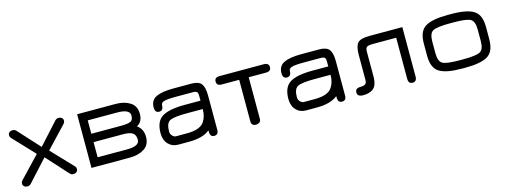

<svg xmlns="http://www.w3.org/2000/svg" viewBox="-16 -1003 4095 1556"><g transform="rotate(-15 2031.0 -225.0)"><path d="M491.2 -48.8Q502.9 -37.1 502.9 -22Q502.9 -6.8 491.7 2Q480.5 10.7 464.8 10.7Q449.2 10.7 437.5 -1L273.4 -181.6L108.4 -1Q96.7 10.7 80.6 10.7Q64.5 10.7 53.2 2Q42 -6.8 42 -22Q42 -37.1 53.7 -48.8L220.7 -224.6L53.7 -401.4Q42 -414.1 42 -428.7Q42 -443.4 52.7 -452.1Q63.5 -460.9 80.1 -460.9Q96.7 -460.9 108.4 -449.2L273.4 -268.6L437.5 -449.2Q449.2 -460.9 465.3 -460.9Q481.4 -460.9 492.2 -452.1Q502.9 -443.4 502.9 -428.7Q502.9 -414.1 491.2 -401.4L324.2 -224.6Z M619.1 -450.2H942.4Q1013.7 -450.2 1062.5 -419.4Q1111.3 -388.7 1111.3 -322.3Q1111.3 -255.9 1062.5 -229.5Q1111.3 -195.3 1111.3 -128.9Q1111.3 -62.5 1062.5 -31.2Q1013.7 0 942.4 0H619.1ZM939.5 -197.3H689.5V-70.3H935.5Q1041 -70.3 1041 -123Q1041 -165 1016.1 -181.2Q991.2 -197.3 939.5 -197.3ZM935.5 -379.9H689.5V-267.6H939.5Q998 -267.6 1020 -278.8Q1042 -290 1042 -327.1Q1042 -379.9 935.5 -379.9Z M1479.5 -297.9H1613.3V-338.9Q1613.3 -363.3 1604.5 -371.6Q1595.7 -379.9 1569.3 -379.9H1431.6Q1355.5 -379.9 1329.1 -371.6Q1302.7 -363.3 1302.7 -341.8Q1302.7 -297.9 1267.6 -297.9Q1232.4 -297.9 1232.4 -341.8Q1232.4 -403.3 1281.7 -426.8Q1331.1 -450.2 1424.8 -450.2H1576.2Q1638.7 -450.2 1661.1 -420.9Q1683.6 -391.6 1683.6 -323.2V-34.2Q1683.6 6.8 1648.4 6.8Q1613.3 6.8 1613.3 -37.1V-48.8Q1554.7 0 1437.5 0H1346.7Q1296.9 0 1264.6 -34.2Q1232.4 -68.4 1232.4 -126Q1232.4 -225.6 1291.5 -261.7Q1350.6 -297.9 1479.5 -297.9ZM1613.3 -227.5H1479.5Q1370.1 -227.5 1336.4 -209.5Q1302.7 -191.4 1302.7 -121.1Q1302.7 -100.6 1317.4 -85.4Q1332 -70.3 1346.7 -70.3H1437.5Q1553.7 -70.3 1586.9 -126Q1613.3 -168 1613.3 -223.6Q1613.3 -225.6 1613.3 -227.5Z M2185.5 -450.2Q2227.5 -450.2 2227.5 -415Q2227.5 -379.9 2185.5 -379.9H2040V-31.2Q2040 -10.7 2027.3 -2Q2014.6 6.8 1999 6.8Q1960 6.8 1960 -31.2V-379.9H1813.5Q1771.5 -379.9 1771.5 -415Q1771.5 -450.2 1813.5 -450.2Z M2551.8 -297.9H2685.5V-338.9Q2685.5 -363.3 2676.8 -371.6Q2668 -379.9 2641.6 -379.9H2503.9Q2427.7 -379.9 2401.4 -371.6Q2375 -363.3 2375 -341.8Q2375 -297.9 2339.8 -297.9Q2304.7 -297.9 2304.7 -341.8Q2304.7 -403.3 2354 -426.8Q2403.3 -450.2 2497.1 -450.2H2648.4Q2710.9 -450.2 2733.4 -420.9Q2755.9 -391.6 2755.9 -323.2V-34.2Q2755.9 6.8 2720.7 6.8Q2685.5 6.8 2685.5 -37.1V-48.8Q2627 0 2509.8 0H2418.9Q2369.1 0 2336.9 -34.2Q2304.7 -68.4 2304.7 -126Q2304.7 -225.6 2363.8 -261.7Q2422.9 -297.9 2551.8 -297.9ZM2685.5 -227.5H2551.8Q2442.4 -227.5 2408.7 -209.5Q2375 -191.4 2375 -121.1Q2375 -100.6 2389.6 -85.4Q2404.3 -70.3 2418.9 -70.3H2509.8Q2626 -70.3 2659.2 -126Q2685.5 -168 2685.5 -223.6Q2685.5 -225.6 2685.5 -227.5Z M3347.7 -36.1Q3347.7 6.8 3312.5 6.8Q3277.3 6.8 3277.3 -35.2V-379.9H3078.1Q3042 -379.9 3030.3 -370.1Q3018.6 -360.4 3018.6 -334V-127Q3018.6 -44.9 2979.5 -19.5Q2949.2 1 2902.3 1Q2900.4 1 2899.4 1Q2850.6 1 2850.6 -34.2Q2850.6 -34.2 2850.6 -35.2Q2850.6 -70.3 2896.5 -70.3Q2923.8 -70.3 2936 -79.6Q2948.2 -88.9 2948.2 -115.2V-323.2Q2948.2 -393.6 2971.2 -421.9Q2994.1 -450.2 3070.3 -450.2H3347.7Z M3756.8 0H3728.5Q3596.7 0 3539.1 -35.6Q3481.4 -71.3 3481.4 -173.8V-276.4Q3481.4 -378.9 3539.1 -414.6Q3596.7 -450.2 3728.5 -450.2H3756.8Q3887.7 -450.2 3945.3 -414.6Q4002.9 -378.9 4002.9 -276.4V-173.8Q4002.9 -71.3 3945.3 -35.6Q3887.7 0 3756.8 0ZM3728.5 -70.3H3756.8Q3865.2 -70.3 3898.9 -88.4Q3932.6 -106.4 3932.6 -176.8V-273.4Q3932.6 -343.8 3898.9 -361.8Q3865.2 -379.9 3756.8 -379.9H3728.5Q3619.1 -379.9 3585.4 -361.8Q3551.8 -343.8 3551.8 -273.4V-176.8Q3551.8 -106.4 3585.4 -88.4Q3619.1 -70.3 3728.5 -70.3Z"/></g></svg>

Font: Jura
Style: DemiBold
Weight: 600
Version: Version 2.5